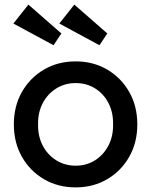

<svg xmlns="http://www.w3.org/2000/svg" viewBox="-20 -802 655 832"><path d="M40 -263Q40 -342 75 -403.5Q110 -465 170.5 -500.5Q231 -536 308 -536Q384 -536 444.5 -500.5Q505 -465 540 -403.5Q575 -342 575 -263Q575 -184 540 -122.5Q505 -61 444.5 -25.5Q384 10 308 10Q231 10 170.5 -25.5Q110 -61 75 -122.5Q40 -184 40 -263ZM470 -263Q471 -315 450 -355.5Q429 -396 392 -419Q355 -442 308 -442Q261 -442 223.5 -418.5Q186 -395 165 -354.5Q144 -314 145 -263Q144 -212 165 -171.5Q186 -131 223.5 -107.5Q261 -84 308 -84Q355 -84 392 -107.5Q429 -131 450 -171.5Q471 -212 470 -263ZM411 -606 237 -700 302 -782 445 -657ZM103 -782 246 -657 212 -606 38 -700Z"/></svg>

Font: Mach
Style: Regular
Weight: 400
Version: Version 1.002